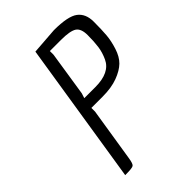

<svg xmlns="http://www.w3.org/2000/svg" viewBox="-216 -826 919 919"><g transform="rotate(-45 244.0 -366.0)"><path d="M80 0H75L189 -722L324 -732Q419 -732 453.5 -706Q488 -680 488 -626Q488 -572 485 -536.5Q482 -501 469 -460.5Q456 -420 432.5 -397Q409 -374 366.5 -358Q324 -342 263 -342H188V-317L145 -46Q140 -12 131 -6Q122 0 80 0ZM272 -399Q370 -399 398 -460Q413 -492 417.5 -524.5Q422 -557 422 -601Q422 -645 399.5 -660Q377 -675 315 -675H240V-650L205 -424L197 -399Z"/></g></svg>

Font: Economica
Style: Italic
Weight: 400
Designer: Vicente Lamonaca
Foundry: Vicente Lamonaca
Version: Version 1.100